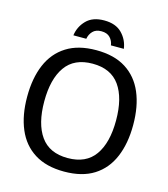

<svg xmlns="http://www.w3.org/2000/svg" viewBox="-122 -922 901 1029"><g transform="rotate(15 329.0 -408.0)"><path d="M329.2 11.7Q230 11.7 164.6 -29.6Q99.2 -70.8 67.1 -146.7Q35 -222.5 35 -325Q35 -428.3 67.1 -503.8Q99.2 -579.2 164.6 -620.4Q230 -661.7 329.2 -661.7Q429.2 -661.7 494.2 -620.4Q559.2 -579.2 591.2 -503.8Q623.3 -428.3 623.3 -325Q623.3 -222.5 591.2 -146.7Q559.2 -70.8 494.2 -29.6Q429.2 11.7 329.2 11.7ZM329.2 -63.3Q430.8 -63.3 479.6 -132.1Q528.3 -200.8 528.3 -325Q528.3 -449.2 479.6 -517.9Q430.8 -586.7 329.2 -586.7Q227.5 -586.7 178.8 -517.9Q130 -449.2 130 -325Q130 -200.8 178.8 -132.1Q227.5 -63.3 329.2 -63.3ZM260.8 -706.7H189.2Q195.8 -755.8 230.4 -791.2Q265 -826.7 329.2 -826.7Q393.3 -826.7 427.9 -791.2Q462.5 -755.8 469.2 -706.7H397.5Q394.2 -731.7 377.5 -749.2Q360.8 -766.7 329.2 -766.7Q298.3 -766.7 281.7 -749.2Q265 -731.7 260.8 -706.7Z"/></g></svg>

Font: Familjen Grotesk Variable
Style: Regular
Weight: 400
Designer: Anders Wikstroem, Jonas Baeckman, Matilda Gysing, Kristian Moeller
Foundry: Familjen STHLM AB
Version: Version 2.000